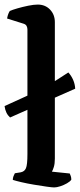

<svg xmlns="http://www.w3.org/2000/svg" viewBox="-25 -820 349 840"><path d="M19 -306Q9 -315 3 -327.5Q-3 -340 -5 -356Q49 -380 89.5 -399Q130 -418 162 -435Q194 -452 220.5 -468.5Q247 -485 274 -503Q287 -489 295 -470.5Q303 -452 304 -432ZM212 0Q203 0 178.5 -3.5Q154 -7 124 -12Q94 -17 68.5 -23Q43 -29 31 -33Q31 -41 34 -49Q37 -57 40 -62L65 -66Q82 -69 88.5 -84Q95 -99 95 -146V-691Q95 -699 91.5 -706Q88 -713 79 -716L6 -739Q8 -751 11.5 -759.5Q15 -768 18 -772Q29 -777 51.5 -783.5Q74 -790 98.5 -795Q123 -800 140 -800Q173 -800 194 -778Q215 -756 215 -723V-126Q215 -104 210.5 -89.5Q206 -75 202 -69L280 -61Q282 -57 284.5 -50Q287 -43 287 -34Q282 -26 268 -18Q254 -10 238.5 -5Q223 0 212 0Z"/></svg>

Font: Texturina 12pt SemiBold
Style: Regular
Weight: 600
Designer: Guillermo Torres Carreño
Foundry: Omnibus-Type
Version: Version 1.002